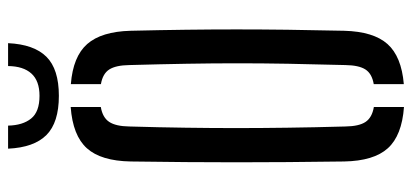

<svg xmlns="http://www.w3.org/2000/svg" viewBox="-288 -710 1005 468"><g transform="rotate(-90 214.0 -476.5)"><path d="M186.7 6.2Q117 1.1 86.1 -33.2Q55.2 -67.4 53.9 -139.7Q52.9 -214.1 52.4 -277.9Q51.9 -341.8 51.9 -402.1Q51.9 -462.4 52.4 -525.3Q52.9 -588.2 53.9 -660.1Q55.2 -732.3 86.1 -766.7Q117 -801.1 186.7 -806.2V-732.8Q160.9 -728.4 150.3 -712.2Q139.7 -696.1 139.2 -663.3Q137 -589.3 136.2 -526.1Q135.3 -462.8 135.3 -402.9Q135.3 -342.9 136.2 -278.3Q137 -213.8 139.2 -136.5Q139.7 -103.3 150.3 -87.5Q160.9 -71.6 186.7 -67.2ZM242.5 5.8V-67.5Q268 -71.9 278.2 -87.8Q288.4 -103.6 288.9 -136.5Q291 -212.2 292.1 -276Q293.2 -339.7 293.2 -399.7Q293.2 -459.7 292.1 -523.7Q291 -587.7 288.9 -663.3Q288.4 -696.1 278.2 -712.1Q268 -728.1 242.5 -732.5V-805.8Q309.8 -800.5 340.2 -765.9Q370.6 -731.3 372.5 -660.1Q374.2 -588.1 375 -525.2Q375.8 -462.3 375.8 -401.9Q375.8 -341.6 375 -277.8Q374.2 -214 372.5 -139.7Q370.6 -68.1 340.2 -34Q309.8 0.1 242.5 5.8ZM213.9 -835Q148.8 -835 118.4 -865.3Q88 -895.6 85.1 -958.8H141.3Q142.1 -922.9 158.6 -902.6Q175 -882.2 213.9 -882.2Q250.5 -882.2 268.3 -902Q286.1 -921.7 286.5 -958.8H342.3Q339.3 -895.6 309.1 -865.3Q278.9 -835 213.9 -835Z"/></g></svg>

Font: Big Shoulders Stencil Text SC Thin
Style: Regular
Weight: 100
Designer: Patric King
Foundry: XO Type Co
Version: Version 2.001